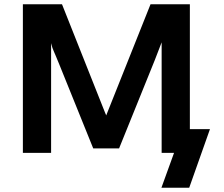

<svg xmlns="http://www.w3.org/2000/svg" viewBox="-20 -715 1048 898"><path d="M87 0V-695H270L471 -189Q472 -186 474 -182Q476 -178 477 -175Q477 -177 478 -178.5Q479 -180 479 -181L684 -695H868V-111H962L865 163H735L794 0H736V-517L704 -434L537 -21H416L258 -412Q249 -434 241.5 -452Q234 -470 231 -476.5Q228 -483 225 -491.5Q222 -500 219 -513V0Z"/></svg>

Font: Coval
Style: Heavy
Weight: 900
Foundry: Context Ltd
Version: Version 001.000